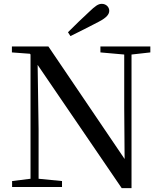

<svg xmlns="http://www.w3.org/2000/svg" viewBox="-20 -974 841 1000"><path d="M334 -806 347 -786C396 -810 445 -835 493 -860C536 -882 549 -900 549 -918C549 -937 533 -954 510 -954C492 -954 476 -943 445 -913C409 -880 371 -843 334 -806ZM614 6H665V-690L763 -701V-732H503V-701L627 -690V-411L629 -146L232 -732H42V-701L136 -694L139 -690V-43L43 -31V0H303V-31L181 -43V-302L176 -636Z"/></svg>

Font: Noto Serif CJK SC Medium
Style: Regular
Weight: 500
Designer: Ryoko NISHIZUKA 西塚涼子 (kana & ideographs); Frank Grießhammer (Latin, Greek & Cyrillic); Wenlong ZHANG 张文龙 (bopomofo); San
Foundry: Adobe
Version: Version 2.001;hotconv 1.1.0;makeotfexe 2.6.0